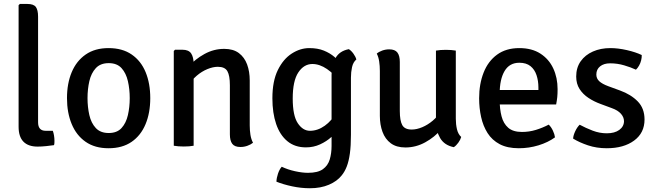

<svg xmlns="http://www.w3.org/2000/svg" viewBox="-20 -756 3400 996"><path d="M254 -77.5Q258 -66.5 260.2 -53Q262.5 -39.5 262.5 -25.5Q262.5 -20 262.2 -14Q262 -8 260 -3Q243 -0.5 219.2 2Q195.5 4.5 175 4.5Q126.5 4.5 101.5 -21.2Q76.5 -47 76.5 -98.5V-729L83 -735.5H122Q154.5 -735.5 166 -719.8Q177.5 -704 177.5 -669.5V-121.5Q177.5 -77.5 217 -77.5Z M759.5 -247Q759.5 -170.5 735 -111.8Q710.5 -53 662.5 -20Q614.5 13 543 13Q472 13 424 -20.5Q376 -54 351.8 -112.8Q327.5 -171.5 327.5 -247Q327.5 -323 352 -381.5Q376.5 -440 424.5 -473.2Q472.5 -506.5 543 -506.5Q615 -506.5 663.2 -473.2Q711.5 -440 735.5 -381.5Q759.5 -323 759.5 -247ZM434 -247Q434 -200.5 443.5 -159Q453 -117.5 477 -91.8Q501 -66 544 -66Q587 -66 610.5 -91.8Q634 -117.5 643.5 -159Q653 -200.5 653 -247Q653 -293.5 643.5 -335Q634 -376.5 610.5 -402.5Q587 -428.5 544 -428.5Q501 -428.5 477 -402.5Q453 -376.5 443.5 -335Q434 -293.5 434 -247Z M926.5 -498Q959 -498 971.8 -478.5Q984.5 -459 984.5 -424.5V0Q974.5 2 961 3Q947.5 4 933.5 4Q919.5 4 906 3Q892.5 2 881.5 0V-491.5L888 -498ZM1275.5 -105.5Q1275.5 -79.5 1279.2 -56.2Q1283 -33 1292.5 -15.5Q1281 -6 1263.5 0.2Q1246 6.5 1227.5 6.5Q1197 6.5 1184.8 -10Q1172.5 -26.5 1172.5 -59V-313.5Q1172.5 -364 1159.5 -386.8Q1146.5 -409.5 1110 -409.5Q1085 -409.5 1055.8 -397.5Q1026.5 -385.5 1000.5 -363.2Q974.5 -341 958.5 -311.5V-410.5Q992 -449 1040.5 -475.8Q1089 -502.5 1143 -502.5Q1190 -502.5 1219 -480.8Q1248 -459 1261.8 -422Q1275.5 -385 1275.5 -338.5Z M1828.5 -447.5Q1812 -433.5 1806.2 -407.8Q1800.5 -382 1800.5 -353V-57Q1800.5 0.5 1795 40.2Q1789.5 80 1779 107.2Q1768.5 134.5 1752.5 154Q1729 184 1686.5 202.2Q1644 220.5 1587.5 220.5Q1541.5 220.5 1495 210.5Q1448.5 200.5 1414 186.5Q1414.5 167.5 1422 145Q1429.5 122.5 1441.5 109Q1473 124 1510.5 132.2Q1548 140.5 1577.5 140.5Q1628.5 140.5 1654.8 121.8Q1681 103 1690.5 71.2Q1700 39.5 1700 1V-369Q1700 -417 1720.2 -454.2Q1740.5 -491.5 1789.5 -501Q1802 -493.5 1813.5 -477.5Q1825 -461.5 1828.5 -447.5ZM1393 -246Q1393 -335 1421.2 -392.5Q1449.5 -450 1493.5 -478.2Q1537.5 -506.5 1584.5 -506.5Q1628 -506.5 1660 -493.5Q1692 -480.5 1715.2 -460.5Q1738.5 -440.5 1755 -419.5L1741 -331Q1714.5 -372 1676.2 -398Q1638 -424 1600.5 -424Q1556.5 -424 1527.5 -380.2Q1498.5 -336.5 1498.5 -245Q1498.5 -156 1524.8 -116.8Q1551 -77.5 1588 -77.5Q1628 -77.5 1664.8 -103.8Q1701.5 -130 1722 -170.5L1737.5 -91Q1724 -68 1699 -45.2Q1674 -22.5 1640.2 -7Q1606.5 8.5 1567 8.5Q1509.5 8.5 1470.8 -23.5Q1432 -55.5 1412.5 -112.8Q1393 -170 1393 -246Z M2344.5 -140Q2344.5 -111 2350.5 -85.5Q2356.5 -60 2372.5 -45.5Q2368.5 -31 2357.5 -15.8Q2346.5 -0.5 2334 7.5Q2285 -2.5 2263.2 -39.8Q2241.5 -77 2241.5 -125V-493.5Q2251.5 -495.5 2265.2 -496.5Q2279 -497.5 2293 -497.5Q2307 -497.5 2320.5 -496.5Q2334 -495.5 2344.5 -493.5ZM1950.5 -388Q1950.5 -414 1947 -437.2Q1943.5 -460.5 1934.5 -478Q1945.5 -487.5 1963 -493.8Q1980.5 -500 1999 -500Q2029 -500 2041.5 -483.5Q2054 -467 2054 -434.5V-180Q2054 -130 2066.8 -107Q2079.5 -84 2116 -84Q2141.5 -84 2170.5 -96.2Q2199.5 -108.5 2225.5 -130.5Q2251.5 -152.5 2267.5 -182V-83.5Q2234.5 -44.5 2186 -17.8Q2137.5 9 2083 9Q2036.5 9 2007.2 -12.8Q1978 -34.5 1964.2 -72Q1950.5 -109.5 1950.5 -155Z M2530.5 -214V-289H2773V-302Q2773 -337 2763.2 -366.2Q2753.5 -395.5 2731.8 -413Q2710 -430.5 2674 -430.5Q2623 -430.5 2597.5 -387.5Q2572 -344.5 2572 -269V-237.5Q2572 -190.5 2581.8 -152.8Q2591.5 -115 2616.5 -93.2Q2641.5 -71.5 2687.5 -71.5Q2725 -71.5 2760 -82.2Q2795 -93 2826.5 -109.5Q2839.5 -97 2848.2 -78.2Q2857 -59.5 2859 -43.5Q2823.5 -17.5 2773.8 -2.2Q2724 13 2671.5 13Q2612 13 2572.2 -8Q2532.5 -29 2509.2 -65.8Q2486 -102.5 2475.8 -149Q2465.5 -195.5 2465.5 -246Q2465.5 -320.5 2488.8 -379.5Q2512 -438.5 2558.5 -472.5Q2605 -506.5 2674 -506.5Q2739 -506.5 2783.2 -478Q2827.5 -449.5 2850 -401.2Q2872.5 -353 2872.5 -293.5Q2872.5 -269.5 2870.8 -252.2Q2869 -235 2865 -214Z M2953 -37Q2954 -54 2964 -75.2Q2974 -96.5 2987 -109Q3018.5 -92 3054.5 -78.2Q3090.5 -64.5 3127.5 -64.5Q3168.5 -64.5 3192.5 -82Q3216.5 -99.5 3217 -127Q3217 -148 3201 -166Q3185 -184 3154 -195L3096 -216.5Q3061.5 -229 3032.8 -248Q3004 -267 2986.5 -294.2Q2969 -321.5 2969 -359Q2969 -405 2992.2 -438Q3015.5 -471 3055.8 -488.8Q3096 -506.5 3146 -506.5Q3186.5 -506.5 3232.2 -496Q3278 -485.5 3309 -470.5Q3309.5 -458 3306 -443.2Q3302.5 -428.5 3295.2 -415.8Q3288 -403 3279 -394.5Q3252.5 -407 3217.5 -417.2Q3182.5 -427.5 3145 -427.5Q3112.5 -427.5 3093 -411.8Q3073.5 -396 3073.5 -369.5Q3073.5 -348.5 3088.8 -334.5Q3104 -320.5 3135 -309L3196.5 -286.5Q3253 -266 3288.2 -230Q3323.5 -194 3323.5 -136Q3323.5 -66.5 3269.5 -26.8Q3215.5 13 3127.5 13Q3075 13 3030.2 -2Q2985.5 -17 2953 -37Z"/></svg>

Font: Signika
Style: Regular
Weight: 400
Designer: Anna Giedry
Foundry: Anna Giedry
Version: Version 2.001